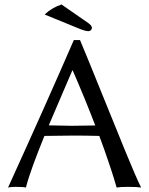

<svg xmlns="http://www.w3.org/2000/svg" viewBox="-20 -838 669 861"><path d="M255.9 -817.9 377 -733.9Q392.1 -722.7 392.1 -712.9Q392.1 -707 387.5 -702.6Q382.8 -698.2 377 -698.2Q361.8 -698.2 334 -710L180.2 -772.9Q210.9 -802.7 255.9 -817.9ZM407.2 -275.4Q385.7 -331.5 360.6 -393.1Q335.4 -454.6 306.2 -522H304.2L198.7 -275.9Q210.4 -275.9 248.5 -274.9Q286.6 -273.9 303.2 -273.9Q345.7 -273.9 407.2 -275.4ZM179.2 -228.5Q150.4 -157.7 128.9 -99.1Q107.4 -40.5 96.2 2.9Q84 0 50.8 0Q27.8 0 16.1 2.9Q186 -370.1 311 -658.2H338.9Q373 -577.1 435.5 -422.1Q498 -267.1 544.4 -154.1Q590.8 -41 612.8 2.9Q595.7 0 553.2 0Q520 0 502.9 2.9Q501 -3.9 498.3 -12.9Q495.6 -22 491 -37.4Q486.3 -52.7 480 -72Q473.6 -91.3 465.8 -114.5Q458 -137.7 447.5 -167.5Q437 -197.3 425.3 -228.5Q392.6 -229.5 363.3 -229.7Q334 -230 308.1 -230Q251 -230 179.2 -228.5Z"/></svg>

Font: Biolilbert
Style: Regular
Weight: 400
Designer: Philipp H. Poll
Foundry: Philipp H. Poll
Version: Version 1.1.0